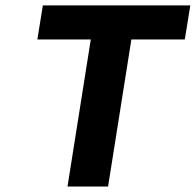

<svg xmlns="http://www.w3.org/2000/svg" viewBox="-20 -680 714 700"><path d="M226.1 0 311 -536.1H116.2L136.2 -660.2H673.8L653.8 -536.1H459L374 0Z"/></svg>

Font: Office Code Pro D Bold Italic
Style: Regular
Weight: 700
Italic angle: -9°
Designer: Nathan Rutzky & Paul D. Hunt
Foundry: Adobe Systems Incorporated
Version: Version 1.004;PS 001.004;hotconv 1.0.70;makeotf.lib2.5.58329